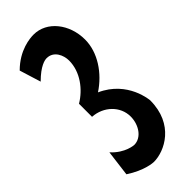

<svg xmlns="http://www.w3.org/2000/svg" viewBox="-245 -759 822 822"><g transform="rotate(-45 166.0 -348.0)"><path d="M317 -171C317 -171 308 -297 183 -353C253 -399 304 -474 304 -552C304 -646 243 -723 163 -723C141 -723 74 -718 12 -656L42 -559C90 -607 120 -612 131 -612C174 -612 192 -569 192 -537C192 -468 145 -408 91 -376V-297C157 -293 209 -243 209 -181C209 -131 178 -84 134 -84C134 -84 82 -86 36 -137L21 -19C88 25 138 27 142 27C207 27 317 -26 317 -171Z"/></g></svg>

Font: Mouse Memoirs
Style: Regular
Weight: 400
Designer: Astigmatic (AOETI)
Foundry: Astigmatic (AOETI)
Version: Version 1.000